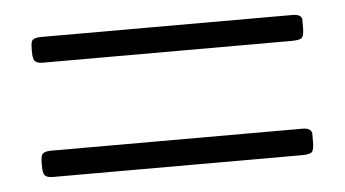

<svg xmlns="http://www.w3.org/2000/svg" viewBox="-31 -374 589 328"><g transform="rotate(-5 263.5 -210.0)"><path d="M32 -100C32.7 -93.3 38 -90 48 -90H475C485 -90 491 -91.5 493 -94.5C495 -97.5 496 -103 496 -111V-126C494.7 -132 489.3 -135 480 -135H49C38.3 -135 32.7 -132 32 -126C31.3 -123.3 31 -118.8 31 -112.5C31 -106.2 31.3 -102 32 -100ZM32 -296C32.7 -289.3 38 -286 48 -286H475C485 -286 491 -287.5 493 -290.5C495 -293.5 496 -298.8 496 -306.5V-322C494.7 -327.3 489.3 -330 480 -330H49C38.3 -330 32.7 -327.3 32 -322C31.3 -319.3 31 -314.8 31 -308.5C31 -302.2 31.3 -298 32 -296Z"/></g></svg>

Font: Sorts Mill Goudy
Style: Regular
Weight: 400
Version: Version 003.101